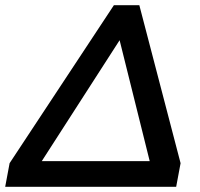

<svg xmlns="http://www.w3.org/2000/svg" viewBox="-47 -720 770 740"><path d="M392 -700H490L649 -91L632 0H-27L-10 -91ZM414 -565 114 -99H530Z"/></svg>

Font: Albert Sans SemiBold
Style: Italic
Weight: 600
Italic angle: -11.25°
Designer: Andreas Rasmussen
Foundry: a.Foundry
Version: Version 1.025